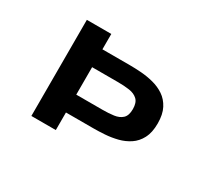

<svg xmlns="http://www.w3.org/2000/svg" viewBox="-129 -955 1357 1211"><g transform="rotate(30 550.0 -350.0)"><path d="M196.5 0V-700H374.5V-588H574Q612 -588 657 -584.8Q702 -581.5 746.8 -570Q791.5 -558.5 828.5 -533.8Q865.5 -509 888 -466Q910.5 -423 910.5 -357Q910.5 -291 888 -248.2Q865.5 -205.5 828.5 -181Q791.5 -156.5 746.8 -145.2Q702 -134 657 -131Q612 -128 574 -128H374.5V0ZM374.5 -258H564.5Q609 -258 646.5 -263Q684 -268 706.8 -289Q729.5 -310 729.5 -357Q729.5 -404 706.8 -425.5Q684 -447 646.5 -452.5Q609 -458 564.5 -458H374.5Z"/></g></svg>

Font: Trispace Expanded
Style: Bold
Weight: 700
Width: 7
Designer: Tyler Finck
Foundry: Etcetera Type Company
Version: Version 1.210; ttfautohint (v1.8.3)